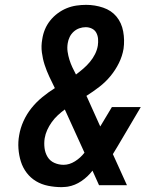

<svg xmlns="http://www.w3.org/2000/svg" viewBox="-20 -763 640 791"><path d="M234 8Q206 8 178.5 2.5Q151 -3 128.5 -16.5Q106 -30 90 -51Q74 -72 66 -97.5Q58 -123 56 -151Q54 -179 59 -206Q64 -236 77 -264.5Q90 -293 109.5 -317.5Q129 -342 154 -362.5Q179 -383 206 -400Q194 -424 183 -447.5Q172 -471 164 -495.5Q156 -520 152.5 -547Q149 -574 154 -601Q157 -622 165 -641.5Q173 -661 186.5 -678Q200 -695 217.5 -708Q235 -721 254.5 -729Q274 -737 294.5 -740Q315 -743 335 -743Q371 -743 405 -731.5Q439 -720 460 -694.5Q481 -669 487.5 -633.5Q494 -598 489 -562Q484 -532 470 -503.5Q456 -475 435.5 -450Q415 -425 389 -405Q363 -385 336 -368Q337 -366 337.5 -365Q338 -364 339 -362L393 -242L441 -322H560L465 -161Q460 -153 455 -144.5Q450 -136 445 -128L503 0H388L370 -40L361 -60Q342 -35 315.5 -17Q289 1 259 6L250 7ZM293 -456Q309 -468 323.5 -480.5Q338 -493 350.5 -508Q363 -523 371.5 -540Q380 -557 383 -575Q385 -589 384 -602.5Q383 -616 377 -627.5Q371 -639 359 -645Q347 -651 333 -651Q320 -651 307 -646.5Q294 -642 283.5 -632.5Q273 -623 267 -610.5Q261 -598 259 -585Q256 -567 258.5 -550Q261 -533 266 -517Q271 -501 278 -486Q285 -471 293 -456ZM242 -84Q266 -84 289 -98.5Q312 -113 328 -134L247 -312Q232 -301 218 -288Q204 -275 193 -259.5Q182 -244 174.5 -227.5Q167 -211 164 -193Q161 -173 163.5 -153Q166 -133 176 -116.5Q186 -100 204 -92Q222 -84 242 -84Z"/></svg>

Font: Iosevka Curly Slab SmBdEx
Style: Italic
Weight: 600
Width: 7
Italic angle: -9°
Monospace: yes
Designer: Belleve Invis
Foundry: Belleve Invis
Version: Version 11.1.0; ttfautohint (v1.8.3)